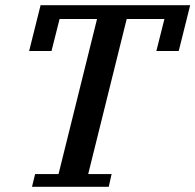

<svg xmlns="http://www.w3.org/2000/svg" viewBox="-20 -718 751 738"><path d="M115 -49H205L353 -645H209L178 -522H92L136 -698H711L667 -522H581L612 -645H467L319 -49H409L398 0H103Z"/></svg>

Font: IBM Plex Serif Medium
Style: Italic
Weight: 500
Italic angle: -14°
Designer: Mike Abbink, Paul van der Laan, Pieter van Rosmalen
Foundry: Bold Monday
Version: Version 2.5